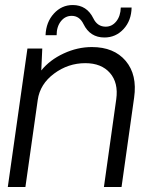

<svg xmlns="http://www.w3.org/2000/svg" viewBox="-20 -743 617 763"><path d="M161 -603Q163 -655 194 -689Q225 -723 269 -723Q325 -723 351 -670Q367 -637 400 -637Q425 -637 442 -658Q459 -679 460 -713H503Q502 -661 471 -627.5Q440 -594 395 -594Q338 -594 312 -647Q296 -680 265 -680Q239 -680 222 -658.5Q205 -637 205 -603ZM345 -556Q433 -556 479.5 -501Q526 -446 513 -355L463 0H393L442 -349Q451 -414 417 -453Q383 -492 319 -492Q251 -492 195 -450.5Q139 -409 130 -346L81 0H11L89 -550H148L144 -463Q178 -505 233 -530.5Q288 -556 345 -556Z"/></svg>

Font: Oakes Grotesk Light
Style: Italic
Weight: 300
Italic angle: -8°
Designer: Samuel Oakes
Foundry: Samuel Oakes
Version: Version 1.000;PS 001.000;hotconv 1.0.88;makeotf.lib2.5.64775